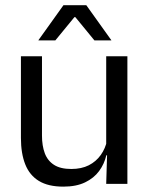

<svg xmlns="http://www.w3.org/2000/svg" viewBox="-20 -703 573 734"><path d="M140.5 -488V-184.5Q140.5 -146 151.2 -117.2Q162 -88.5 186.5 -72.8Q211 -57 252.5 -57Q291.5 -57 319.5 -71.2Q347.5 -85.5 365.2 -110.5Q383 -135.5 389.5 -167L404 -109.5H386.5Q379 -76.5 359 -49.2Q339 -22 305.2 -5.8Q271.5 10.5 222 10.5Q164.5 10.5 128.8 -11.2Q93 -33 76.5 -74.8Q60 -116.5 60 -175.5V-488ZM467 -488V0H386L389.5 -117L386 -122V-488ZM222.5 -683H310L405.5 -549.5V-548.5H341L268 -637.5H264.5L191.5 -548.5H127V-549.5Z"/></svg>

Font: Anek Gujarati Medium
Style: Regular
Weight: 400
Version: Version 1.003